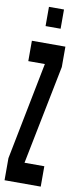

<svg xmlns="http://www.w3.org/2000/svg" viewBox="-105 -958 420 993"><g transform="rotate(10 105.5 -461.5)"><path d="M-3 0H187V-107H83L187 -628V-735H11V-628H98L-3 -116ZM67.5 -822H146.5V-923H67.5Z"/></g></svg>

Font: League Gothic Condensed
Style: Regular
Weight: 400
Width: 3
Designer: The League of Moveable Type
Version: Version 1.600; ttfautohint (v1.8.3)